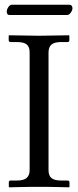

<svg xmlns="http://www.w3.org/2000/svg" viewBox="-20 -797 333 819"><path d="M265.6 -732.9H21Q8.8 -732.9 8.8 -747.6Q8.8 -756.8 15.6 -766.8Q22.5 -776.9 30.8 -776.9H275.4Q282.2 -776.9 285.6 -772.5Q289.1 -768.1 289.1 -762.2Q289.1 -752.9 281.7 -742.9Q274.4 -732.9 265.6 -732.9ZM187 -573.7V-71.3Q187 -47.9 199.7 -37.4Q212.4 -26.9 241.7 -26.9H268.1Q276.4 -26.9 276.4 -18.6V0L274.4 2Q257.3 1.5 232.9 1Q208.5 0.5 189 0.2Q169.4 0 147.5 0Q125.5 0 105.7 0.2Q85.9 0.5 61.5 1Q37.1 1.5 19.5 2L17.6 0V-18.6Q17.6 -26.9 25.4 -26.9H51.8Q81.1 -26.9 93.8 -38.1Q106.4 -49.3 106.4 -71.3V-573.7Q106.4 -597.2 93.8 -607.4Q81.1 -617.7 51.8 -617.7H25.4Q17.1 -617.7 17.1 -626V-644.5L19 -646.5L146.5 -644.5L273.9 -646.5L275.9 -644.5V-626Q275.9 -617.7 268.1 -617.7H241.7Q211.9 -617.7 199.5 -606.7Q187 -595.7 187 -573.7Z"/></svg>

Font: Libertinage
Style: l
Weight: 400
Designer: OSP
Foundry: OSP
Version: Version 1.0; 2008; OFL relea